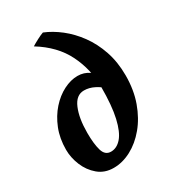

<svg xmlns="http://www.w3.org/2000/svg" viewBox="-182 -820 836 936"><g transform="rotate(-30 236.0 -352.5)"><path d="M21.5 -172.9Q21.5 -236.3 42.2 -288.3Q63 -340.3 96.7 -378.2Q130.4 -416 170.7 -436.5Q210.9 -457 249.5 -457Q285.2 -457 314 -437Q342.8 -417 362.8 -391.1L350.6 -328.1Q326.2 -351.6 298.1 -365.7Q270 -379.9 241.2 -379.9Q196.8 -379.9 174.6 -327.1Q152.3 -274.4 152.3 -192.4Q152.3 -130.4 163.3 -92.8Q174.3 -55.2 207.5 -55.2Q240.7 -55.2 266.8 -85.4Q293 -115.7 308.1 -181.4Q323.2 -247.1 323.2 -354Q323.2 -451.7 279.8 -539.6Q236.3 -627.4 137.7 -688Q150.4 -696.3 173.8 -708.5Q197.3 -720.7 209.5 -724.6Q254.4 -706.5 297.9 -672.6Q341.3 -638.7 376.7 -590.3Q412.1 -542 433.3 -479.7Q454.6 -417.5 454.6 -342.3Q454.6 -260.7 430.7 -194.1Q406.7 -127.4 366.9 -79.6Q327.1 -31.7 278.3 -5.9Q229.5 20 179.7 20Q128.9 20 93.5 -9.8Q58.1 -39.6 39.8 -84Q21.5 -128.4 21.5 -172.9Z"/></g></svg>

Font: Gentium Book Plus
Style: Bold Italic
Weight: 700
Italic angle: -8°
Designer: Victor Gaultney, Annie Olsen, Iska Routamaa, Becca Hirsbrunner
Foundry: SIL International
Version: Version 6.101